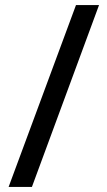

<svg xmlns="http://www.w3.org/2000/svg" viewBox="-20 -736 421 758"><path d="M371 -716H280L14 2H106Z"/></svg>

Font: Noto Sans Gujarati Condensed Medium
Style: Regular
Weight: 500
Width: 3
Designer: Jelle Bosma - Monotype Design Team, Universal Thirst
Foundry: Monotype Imaging Inc.
Version: Version 2.106